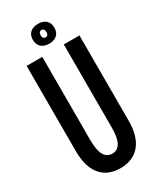

<svg xmlns="http://www.w3.org/2000/svg" viewBox="-209 -876 783 950"><g transform="rotate(-30 183.0 -400.5)"><path d="M32.3 -174.3V-660H121.7V-183Q121.7 -127 137.2 -99.3Q152.7 -71.7 183.7 -71.7Q213.7 -71.7 229.2 -99.5Q244.7 -127.3 244.7 -183V-660H334V-174.3Q334 -83.3 294.3 -36.3Q254.7 10.7 183 10.7Q109.7 10.7 71 -36.7Q32.3 -84 32.3 -174.3ZM123.3 -756.3Q123.3 -783 139.9 -797.7Q156.4 -812.3 184.9 -812.3Q212.7 -812.3 229.3 -797.7Q246 -783 246 -755.9Q246 -728 229.3 -713.5Q212.7 -699 185.2 -699Q157 -699 140.2 -713.8Q123.3 -728.7 123.3 -756.3ZM201.3 -755.3Q201.3 -765.4 196.8 -771.4Q192.3 -777.3 184 -777.3Q176.7 -777.3 172.3 -771.7Q168 -766 168 -755.7Q168 -746 172.5 -740.7Q177 -735.3 185.3 -735.3Q192.7 -735.3 197 -740.5Q201.3 -745.7 201.3 -755.3Z"/></g></svg>

Font: Bricolage Grotesque 96pt Condensed ExBd
Style: Regular
Weight: 800
Width: 3
Designer: Mathieu Triay
Foundry: Atelier Triay
Version: Version 1.001;Glyphs 3.2 (3207)